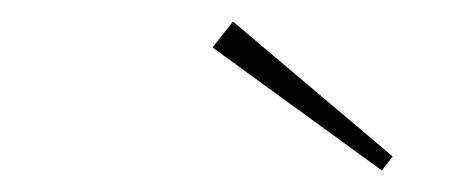

<svg xmlns="http://www.w3.org/2000/svg" viewBox="-20 -792 422 178"><path d="M177 -748 196 -772 344 -647 334 -634Z"/></svg>

Font: Bitter Pro Thin
Style: Italic
Weight: 250
Italic angle: -9°
Designer: Sol Matas, and Bitter project Authors
Foundry: Sol Matas
Version: Version 1.010